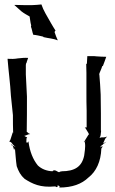

<svg xmlns="http://www.w3.org/2000/svg" viewBox="-20 -829 518 862"><path d="M14 -564C18 -511 26 -455 29 -399L38 -312C38 -285 38 -258 39 -232C39 -232 38 -233 38 -234V-237C38 -236 38 -235 37 -234L29 -209C28 -205 25 -195 21 -195L22 -194C23 -194 28 -191 30 -190C35 -183 43 -174 51 -168C47 -171 42 -173 37 -175C39 -170 43 -160 43 -154C44 -157 45 -161 47 -163C50 -134 51 -109 55 -83C63 -60 73 -41 89 -28V-27C126 -3 161 14 226 8C227 8 227 8 227 7C230.3 10.3 239 14.9 239 5V2C243 5 252 9 247 12H245V13C305 13 347 -3 377 -32C412 -59 433 -104 435 -162C436 -164 439 -168 441 -171C441 -171.3 440.8 -171.6 441 -172H440C438 -170 436 -170 435 -169V-173L434 -174C435 -176 438 -177 440 -179H442V-181C447 -185 453 -189 457 -192H456C452 -190 448 -187 443 -185L450 -201C452 -207 458 -213 461 -216C457 -214 449 -212 443 -212C439 -213 431 -212 427 -210C429 -214 432 -220 432 -224L434 -242L433 -243V-320L432 -405C431 -435 428 -468 426 -495H425C428 -506 435 -518 439 -532L442 -533C447 -547 453 -561 457 -574C444 -574 427 -575 413 -576L403 -577H372C372 -565 370 -553 370 -541L367 -544C367 -530 368 -516 368 -502V-411C368 -385 368 -358 369 -332V-257H365C364 -256 362 -256 361 -257V-256C362 -255 364 -254 364 -253L375 -235L376 -234V-233C377 -232 378 -228 380 -227L377 -224L361 -198C361 -198 360 -197 360 -196C361 -196 361 -197 361 -196C362 -195 369 -198 363 -195C361 -194 357 -194 356 -194C357 -193 360 -191 361 -190C365 -169 359 -143 358 -131C348 -81 316 -60 256 -60L255 -59C251 -59 249 -59 248 -57C247 -57 246 -57 246 -56H245C239 -56 226 -71 216 -61L217 -60C188 -61 166 -71 150 -86C128 -113 114 -148 108 -192C106 -192 109 -193 111 -194L110 -195C102 -187 96 -181 99 -207C99 -209 101 -212 102 -213C98 -213 92 -217 89 -219C98 -220 105 -227 115 -227V-228C112 -228 108 -230 106 -233H105C105 -234 101 -238 100 -237C101 -288 101 -343 101 -395L96 -495V-537L97 -544C97 -545 98 -547 98 -548C98 -547 98 -545 99 -544C99 -552 103 -557 106 -568V-569C94 -570 76 -569 62 -567H61C46 -564 28 -564 14 -565ZM30 -178C29 -179 32 -181 34 -179L36 -178C36 -178 36 -177 37 -175C35 -176 32 -177 30 -178ZM45 -806C54 -798 65 -788 75 -779C87 -769 103 -761 113 -755C115 -745 116 -729 120 -715L119 -709C124 -697 125 -684 129 -674V-673C142 -672 159 -668 172 -665C173 -665 176 -663 176 -662H177C197 -657 221 -656 238 -648L239 -649C234 -659 229 -673 225 -685C225 -687 228 -691 229 -691V-692C223 -702 215 -714 209 -725L184 -769C177 -781 170 -797 166 -809H165C154 -808 137 -806 124 -806H89C74 -806 59 -807 45 -807ZM433 -168C430 -167 430 -170 434 -174C434 -172 433 -170 433 -168Z"/></svg>

Font: Charger Mayhem
Style: Regular
Weight: 400
Designer: Jasper
Foundry: Cannot Into Space Fonts
Version: Version 0.98